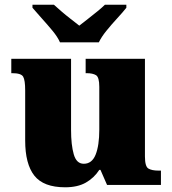

<svg xmlns="http://www.w3.org/2000/svg" viewBox="-20 -786 731 816"><path d="M257 10Q165 10 126 -39.5Q87 -89 87 -189V-402Q87 -445 78.5 -460Q70 -475 32 -475H28V-536H282V-234Q282 -170 293.5 -130Q305 -90 336 -90Q371 -90 386.5 -129Q402 -168 402 -235V-417Q402 -458 388 -466.5Q374 -475 348 -475H344V-536H596V-121Q596 -78 611 -69.5Q626 -61 652 -61H664V0H435L407 -64H402Q380 -30 345 -10Q310 10 257 10ZM235 -606Q225 -629 203 -655.5Q181 -682 157.5 -708Q134 -734 118 -753V-766H209Q220 -756 239.5 -739Q259 -722 280.5 -705.5Q302 -689 317 -677Q332 -689 353.5 -705.5Q375 -722 395.5 -739Q416 -756 426 -766H517V-753Q502 -734 478 -708Q454 -682 432.5 -655.5Q411 -629 400 -606Z"/></svg>

Font: Noto Serif Black
Style: Regular
Weight: 900
Designer: Monotype Design Team
Foundry: Monotype Imaging Inc.
Version: Version 2.014; ttfautohint (v1.8.4.7-5d5b)